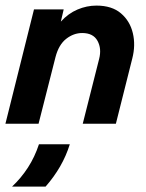

<svg xmlns="http://www.w3.org/2000/svg" viewBox="-26 -451 532 700"><path d="M-6.2 0 97.9 -416.7H206.2L195.8 -372.2Q222.9 -402.1 256.6 -416.3Q290.3 -430.6 325.7 -430.6Q381.9 -430.6 414.9 -402.4Q447.9 -374.3 458.3 -330.2Q468.8 -286.1 456.2 -237.5L396.5 0H275.7L335.4 -236.1Q345.1 -273.6 329.5 -302.1Q313.9 -330.6 273.6 -330.6Q242.4 -330.6 215.3 -309.4Q188.2 -288.2 176.4 -243.1L114.6 0ZM18.1 229.2Q50.7 198.6 75.7 160.1Q100.7 121.5 116 75H228.5Q215.3 117.4 193.1 155.9Q170.8 194.4 140.3 229.2Z"/></svg>

Font: Afacad
Style: Italic
Weight: 400
Italic angle: -14°
Designer: Kristian Moeller
Foundry: Dicotype
Version: Version 1.000